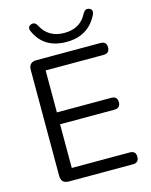

<svg xmlns="http://www.w3.org/2000/svg" viewBox="-132 -993 847 1078"><g transform="rotate(-15 291.5 -454.5)"><path d="M323 -760Q192 -760 143 -869Q130 -898 155 -907Q178 -915 191 -890Q231 -812 324 -812Q418 -812 456 -890Q471 -915 492 -907Q517 -899 504 -869Q450 -760 323 -760ZM504 0H132Q87 0 87 -45V-660Q87 -705 132 -705H504Q539 -705 539 -671Q539 -636 504 -636H167V-392H483Q518 -392 518 -358Q518 -323 483 -323H167V-69H504Q539 -69 539 -35Q539 0 504 0Z"/></g></svg>

Font: Nunito
Style: Regular
Weight: 400
Designer: Vernon Adams
Foundry: Vernon Adams
Version: Version 3.602